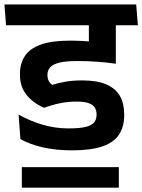

<svg xmlns="http://www.w3.org/2000/svg" viewBox="-40 -658 639 862"><path d="M58 184.5H493.5V92.5H58ZM579 -544.5 571.5 -638H-20L-13 -544.5ZM359 -574.5V-401Q365.5 -399.5 377.8 -397Q390 -394.5 405 -391Q420 -387.5 434.8 -384.2Q449.5 -381 461.5 -378.2Q473.5 -375.5 480 -374.5V-574.5ZM43.5 -143.5 51.5 -33.5Q96 -9 154.2 4Q212.5 17 283 17Q369.5 17 421 -1.2Q472.5 -19.5 495 -54.8Q517.5 -90 517.5 -140.5V-146.5Q517.5 -193 498.5 -226.8Q479.5 -260.5 438 -278.8Q396.5 -297 328.5 -297Q289.5 -297 257.2 -291.8Q225 -286.5 194 -277Q183.5 -285 178.2 -295.8Q173 -306.5 173 -320V-322.5Q173 -342 185.2 -355.8Q197.5 -369.5 226.8 -376.8Q256 -384 307.5 -384Q352 -384 394.5 -381Q437 -378 480 -372V-456Q428 -465 378.5 -470.2Q329 -475.5 273 -475.5Q191.5 -475.5 142.2 -457.5Q93 -439.5 71.2 -405.8Q49.5 -372 49.5 -326V-322Q49.5 -270.5 77.8 -233.8Q106 -197 158 -174Q193 -187 229 -194.5Q265 -202 303.5 -202Q338.5 -202 358 -195Q377.5 -188 385.5 -175.2Q393.5 -162.5 393.5 -145V-142Q393.5 -121.5 382.2 -108Q371 -94.5 343.8 -88Q316.5 -81.5 267.5 -81.5Q208 -81.5 151.5 -98Q95 -114.5 43.5 -143.5ZM315.5 -544.5H569L562 -638H308ZM479.5 -577H360V-471.5L479.5 -471Z"/></svg>

Font: Anek Devanagari SemiBold
Style: Regular
Weight: 600
Designer: Kailash Malviya (Devanagari) & Yesha Goshar (Latin)
Foundry: Ek Type
Version: Version 1.003